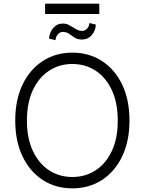

<svg xmlns="http://www.w3.org/2000/svg" viewBox="-20 -1027 797 1057"><path d="M692.8 -363.6Q692.8 -250 652.5 -166Q612.2 -82 541.2 -36Q470.2 9.9 378.2 9.9Q286.2 9.9 215.4 -36Q144.5 -82 104.2 -166Q63.9 -250 63.9 -363.6Q63.9 -477.3 104.2 -561.3Q144.5 -645.2 215.6 -691.2Q286.6 -737.2 378.2 -737.2Q470.2 -737.2 541.2 -691.2Q612.2 -645.2 652.5 -561.4Q692.8 -477.6 692.8 -363.6ZM628.2 -363.6Q628.2 -461.6 595.5 -531.2Q562.9 -600.9 506.4 -637.8Q449.9 -674.7 378.2 -674.7Q306.8 -674.7 250.4 -637.8Q193.9 -600.9 161 -531.2Q128.2 -461.6 128.2 -363.6Q128.2 -266.3 160.7 -196.6Q193.2 -126.8 249.8 -89.7Q306.5 -52.6 378.2 -52.6Q449.9 -52.6 506.6 -89.5Q563.2 -126.4 595.9 -196.2Q628.6 -266 628.2 -363.6ZM526.6 -1006.7V-949.9H228.3V-1006.7ZM472.3 -900.2 507.5 -891.7Q506.4 -858.3 485.4 -834Q464.5 -809.7 431.8 -809.3Q406.6 -809.3 390.8 -819.8Q375 -830.3 360.6 -840.7Q346.2 -851.2 325.6 -851.2Q309.3 -851.2 297.9 -837.4Q286.6 -823.5 285.5 -805.8L250.4 -814.3Q251.4 -846.9 272.5 -872.2Q293.7 -897.4 326 -897.4Q343.7 -897.4 357.1 -890.6Q370.4 -883.9 382.5 -876.1Q393.8 -868.6 405.4 -862.7Q416.9 -856.9 431.5 -856.9Q448.2 -856.9 459.7 -869.5Q471.2 -882.1 472.3 -900.2Z"/></svg>

Font: Inter Zeller Light
Style: Regular
Weight: 300
Designer: Rasmus Andersson; Joe Bland
Foundry: zeller
Version: Version 3.015;git-dec3a8cb1